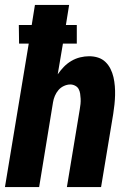

<svg xmlns="http://www.w3.org/2000/svg" viewBox="-20 -755 540 775"><path d="M0 0 96 -579H57L56 -654H108L121 -735H259L246 -654H290V-579H234L213 -455Q224 -471 237.5 -485Q251 -499 268 -509Q285 -519 303.5 -523.5Q322 -528 340 -528Q359 -528 376 -522.5Q393 -517 405.5 -505Q418 -493 426 -477Q434 -461 438 -443.5Q442 -426 443.5 -407.5Q445 -389 444.5 -370.5Q444 -352 442 -333Q440 -314 437 -295L388 0H250L302 -314Q304 -325 305 -335.5Q306 -346 305.5 -356.5Q305 -367 303.5 -377Q302 -387 297.5 -395.5Q293 -404 283.5 -409Q274 -414 264 -414Q251 -414 238 -408Q225 -402 216 -391.5Q207 -381 201.5 -368Q196 -355 194 -342L138 0Z"/></svg>

Font: Iosevka SS18 Heavy
Style: Italic
Weight: 900
Italic angle: -9°
Monospace: yes
Designer: Belleve Invis
Foundry: Belleve Invis
Version: Version 25.1.1; ttfautohint (v1.8.4)